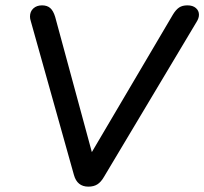

<svg xmlns="http://www.w3.org/2000/svg" viewBox="-20 -690 763 717"><path d="M256 -37 95 -611Q92 -620 92 -628Q92 -647 104.5 -658.5Q117 -670 137 -670Q156 -670 167.5 -660Q179 -650 186 -627L323 -122L626 -636Q637 -654 649 -662Q661 -670 680 -670Q700 -670 711.5 -660Q723 -650 723 -635Q723 -622 714 -608L368 -29Q357 -10 343.5 -1.5Q330 7 310 7Q268 7 256 -37Z"/></svg>

Font: SN Pro
Style: Italic
Weight: 400
Italic angle: -9°
Designer: Tobias Whetton
Foundry: Supernotes
Version: Version 1.003